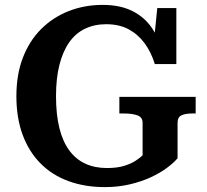

<svg xmlns="http://www.w3.org/2000/svg" viewBox="-20 -748 847 785"><path d="M706 -246V-101Q691 -83 663 -62Q635 -41 596 -23Q557 -5 509.5 6Q462 17 409 17Q327 17 260 -7.5Q193 -32 145.5 -80Q98 -128 72.5 -197Q47 -266 47 -355Q47 -443 73.5 -512Q100 -581 148 -629Q196 -677 260.5 -702.5Q325 -728 400 -728Q471 -728 521 -703Q571 -678 601.5 -633Q632 -588 645 -526L607 -555L623 -715H701V-486H613Q598 -535 571 -571.5Q544 -608 505.5 -628.5Q467 -649 414 -649Q366 -649 327.5 -630.5Q289 -612 263 -575Q237 -538 223 -483Q209 -428 209 -355Q209 -279 223 -223.5Q237 -168 264 -132Q291 -96 329.5 -78.5Q368 -61 417 -61Q459 -61 488 -70Q517 -79 535.5 -91.5Q554 -104 563 -113V-246Q563 -269 541.5 -276.5Q520 -284 488 -284H468V-352H780V-284H766Q738 -284 722 -276.5Q706 -269 706 -246Z"/></svg>

Font: Roboto Serif SemiBold
Style: Regular
Weight: 600
Designer: Greg Gazdowicz
Foundry: Commercial Type
Version: Version 1.008